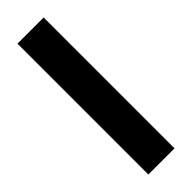

<svg xmlns="http://www.w3.org/2000/svg" viewBox="-254 -764 778 778"><g transform="rotate(-45 135.0 -375.0)"><path d="M60 0V-750H210V0Z"/></g></svg>

Font: Teachers
Style: Regular
Weight: 400
Designer: Alfredo Marco Pradil, Chank Diesel
Version: Version 1.001